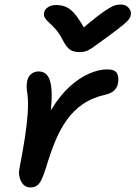

<svg xmlns="http://www.w3.org/2000/svg" viewBox="-20 -812 596 844"><path d="M113 12Q96 12 84 0.5Q72 -11 66.5 -31Q61 -51 66 -74Q79 -141 88.5 -201Q98 -261 101.5 -311Q105 -361 101 -395Q97 -419 97 -431.5Q97 -444 100 -458Q104 -476 117.5 -487Q131 -498 150 -498Q172 -498 186 -483Q200 -468 205 -432Q210 -396 204 -332Q198 -268 180 -172L139 -182Q168 -269 206 -331Q244 -393 286.5 -431.5Q329 -470 372 -488.5Q415 -507 451 -507Q486 -507 495 -488.5Q504 -470 498 -444Q496 -429 483 -415.5Q470 -402 444 -396Q386 -383 344.5 -354.5Q303 -326 273.5 -284.5Q244 -243 222.5 -190.5Q201 -138 183 -77Q172 -42 162.5 -22.5Q153 -3 141.5 4.5Q130 12 113 12ZM511 -792Q526 -792 536 -785.5Q546 -779 551.5 -769Q557 -759 555 -747Q554 -738 547.5 -728.5Q541 -719 520 -701.5Q499 -684 455 -652Q420 -627 399.5 -611.5Q379 -596 364 -589.5Q349 -583 330 -583Q303 -583 287.5 -594Q272 -605 258 -632Q241 -665 225 -683Q209 -701 196.5 -712Q184 -723 177.5 -733Q171 -743 174 -757Q177 -772 192 -781Q207 -790 226 -790Q252 -790 272.5 -780.5Q293 -771 313.5 -745Q334 -719 361 -669H322Q374 -714 406.5 -739Q439 -764 458.5 -775.5Q478 -787 489.5 -789.5Q501 -792 511 -792Z"/></svg>

Font: Shantell Sans Medium
Style: Italic
Weight: 500
Italic angle: -11°
Designer: Stephen Nixon, Anya Danilova, Shantell Martin
Foundry: Arrow Type
Version: Version 1.011;[c5ecc13dd]